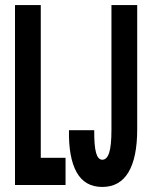

<svg xmlns="http://www.w3.org/2000/svg" viewBox="-20 -740 602 768"><path d="M242.2 0H40V-719.7H143.1V-108.9H242.2ZM255.9 -219.2H356.9Q356.4 -156.2 364.3 -128.7Q372.1 -101.1 389.2 -101.1Q407.7 -101.1 416.7 -129.2Q425.8 -157.2 425.8 -220.2V-719.7H528.8V-222.2Q528.8 -109.4 493.7 -50.8Q458.5 7.8 389.2 7.8Q319.3 7.8 286.6 -50.8Q253.9 -109.4 255.9 -219.2Z"/></svg>

Font: Reddit Mono
Style: Bold
Weight: 700
Designer: Stephen Hutchings
Foundry: Reddit
Version: Version 1.009